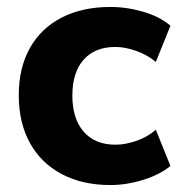

<svg xmlns="http://www.w3.org/2000/svg" viewBox="-20 -521 518 552"><path d="M297 11Q217 11 157.5 -20.5Q98 -52 66 -110Q34 -168 34 -247Q34 -326 66 -383Q98 -440 157.5 -470.5Q217 -501 297 -501Q345 -501 392.5 -487Q440 -473 470 -447L428 -343Q404 -363 372 -374.5Q340 -386 312 -386Q253 -386 220.5 -349.5Q188 -313 188 -246Q188 -180 220.5 -142.5Q253 -105 312 -105Q340 -105 372 -116Q404 -127 428 -148L470 -44Q440 -19 392 -4Q344 11 297 11Z"/></svg>

Font: Nunito Sans 12pt ExtraLight 12pt ExtraBold
Style: Regular
Weight: 800
Version: Version 3.101;gftools[0.9.27]